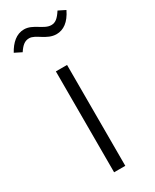

<svg xmlns="http://www.w3.org/2000/svg" viewBox="-214 -810 694 862"><g transform="rotate(-30 133.5 -379.0)"><path d="M192 -666C228 -666 260 -688 284 -738L248 -756C228 -725 213 -713 192 -713C153 -713 122 -758 75 -758C35 -758 5 -730 -17 -690L19 -672C37 -699 52 -712 75 -712C109 -712 141 -666 192 -666ZM163 -523H105V0H163Z"/></g></svg>

Font: FiraGO Light
Style: Regular
Weight: 300
Designer: bBox Type
Foundry: bBox Type GmbH
Version: Version 1.001;PS 001.001;hotconv 1.0.88;makeotf.lib2.5.64775